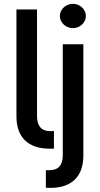

<svg xmlns="http://www.w3.org/2000/svg" viewBox="-20 -755 507 975"><path d="M237.3 -88.9 253.9 -89.8V0H232.4Q150.4 0 106.9 -42.2Q63.5 -84.5 63.5 -165V-707H168V-165Q168 -127.4 184.8 -108.2Q201.7 -88.9 237.3 -88.9ZM403.3 -530.3V34.2Q403.3 114.7 359.9 157Q316.4 199.2 234.4 199.2Q220.7 199.2 212.9 198.2V109.4H229.5Q265.1 109.4 282 90.1Q298.8 70.8 298.8 33.2V-530.3ZM284.2 -673.8Q284.2 -690.4 293.2 -704.6Q302.2 -718.8 317.6 -727.1Q333 -735.4 350.6 -735.4Q368.2 -735.4 383.1 -727.1Q397.9 -718.8 407 -704.6Q416 -690.4 416 -673.8Q416 -657.2 407 -643.1Q397.9 -628.9 383.1 -620.6Q368.2 -612.3 350.6 -612.3Q333 -612.3 317.6 -620.6Q302.2 -628.9 293.2 -643.1Q284.2 -657.2 284.2 -673.8Z"/></svg>

Font: Pretendard GOV Medium
Style: Regular
Weight: 500
Designer: Base glyphs from Inter by Rasmus Andersson; Hangeul glyphs from Noto Sans CJK(Source Han Sans) by Jang Soo-young and Kan
Foundry: Kil Hyung-jin
Version: Version 1.309